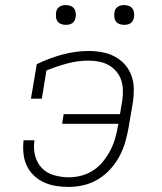

<svg xmlns="http://www.w3.org/2000/svg" viewBox="-20 -729 640 757"><path d="M251 8Q225 8 200 4Q175 0 152.5 -10.5Q130 -21 112.5 -38Q95 -55 85 -77Q75 -99 72.5 -124.5Q70 -150 73 -176H116Q111 -146 118 -117Q125 -88 144 -67.5Q163 -47 192 -38.5Q221 -30 251 -30Q276 -30 301 -36.5Q326 -43 348 -57.5Q370 -72 386.5 -92.5Q403 -113 415 -136Q427 -159 434 -183.5Q441 -208 445 -232L447 -241H225L231 -279H453L462 -332Q465 -353 464.5 -374Q464 -395 457.5 -414Q451 -433 438 -448Q425 -463 408 -472.5Q391 -482 370.5 -486Q350 -490 329 -490Q288 -490 246 -479Q204 -468 163 -451L145 -340H102L125 -476Q174 -500 226.5 -514Q279 -528 330 -528Q357 -528 383.5 -523Q410 -518 432.5 -506Q455 -494 472 -475Q489 -456 498 -431.5Q507 -407 507.5 -380Q508 -353 504 -326L487 -226Q482 -197 473.5 -168Q465 -139 450.5 -112Q436 -85 414.5 -61.5Q393 -38 366.5 -22Q340 -6 310 1Q280 8 251 8ZM470 -631Q460 -631 451.5 -634Q443 -637 437.5 -644Q432 -651 431 -660.5Q430 -670 431 -680Q432 -686 435 -692Q438 -698 444 -702Q450 -706 456.5 -707.5Q463 -709 469 -709Q479 -709 487.5 -706Q496 -703 501.5 -696Q507 -689 508.5 -679.5Q510 -670 508 -660Q507 -654 504 -648Q501 -642 495.5 -638Q490 -634 483 -632.5Q476 -631 470 -631ZM240 -631Q230 -631 221.5 -634Q213 -637 207.5 -644Q202 -651 201 -660.5Q200 -670 201 -680Q202 -686 205 -692Q208 -698 214 -702Q220 -706 226.5 -707.5Q233 -709 239 -709Q249 -709 257.5 -706Q266 -703 271.5 -696Q277 -689 278.5 -679.5Q280 -670 278 -660Q277 -654 274 -648Q271 -642 265.5 -638Q260 -634 253 -632.5Q246 -631 240 -631Z"/></svg>

Font: Iosevka Etoile Extralight
Style: Italic
Weight: 200
Italic angle: -9°
Designer: Belleve Invis
Foundry: Belleve Invis
Version: Version 22.1.2; ttfautohint (v1.8.4)